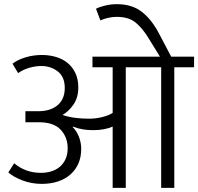

<svg xmlns="http://www.w3.org/2000/svg" viewBox="-20 -902 952 922"><path d="M40 -596Q64 -615 102 -626.5Q140 -638 181 -638Q218 -638 250.5 -628Q283 -618 306 -598.5Q329 -579 342.5 -550Q356 -521 356 -482Q356 -433 332.5 -399.5Q309 -366 280 -350Q309 -340 342.5 -336Q376 -332 407 -332Q441 -332 473.5 -340.5Q506 -349 521 -360V-579H424V-630H748L695 -716Q665 -766 631.5 -793.5Q598 -821 541 -821Q519 -821 498 -816Q477 -811 462 -804L441 -860Q458 -869 485.5 -875.5Q513 -882 541 -882Q613 -882 660 -846Q707 -810 742 -744L802 -630H912V-579H817V0H754V-579H584V0H521V-294Q482 -277 427 -277Q402 -277 379.5 -280.5Q357 -284 330 -294L329 -292Q349 -272 359.5 -244Q370 -216 370 -187Q370 -148 356.5 -117Q343 -86 318 -64Q293 -42 258 -30.5Q223 -19 180 -19Q133 -19 89.5 -35Q46 -51 20 -74L48 -118Q74 -96 106 -84Q138 -72 177 -72Q203 -72 226 -79Q249 -86 266.5 -100.5Q284 -115 294.5 -137.5Q305 -160 305 -190Q305 -243 271.5 -279Q238 -315 166 -315H102V-368H160Q220 -367 255.5 -396Q291 -425 291 -480Q291 -533 257.5 -559Q224 -585 178 -585Q152 -585 122.5 -577Q93 -569 67 -551Z"/></svg>

Font: Mukta Light
Style: Regular
Weight: 300
Designer: Girish Dalvi and Yashodeep Gholap
Foundry: Ek Type
Version: Version 2.538;PS 1.002;hotconv 16.6.51;makeotf.lib2.5.65220;